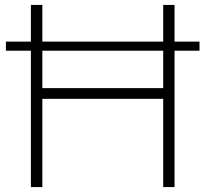

<svg xmlns="http://www.w3.org/2000/svg" viewBox="-20 -760 834 780"><path d="M105.5 0V-554H4V-591H105.5V-740H152V-591H643V-740H689V-591H790.5V-554H689V0H643V-358.5H152V0ZM152 -402H643V-554H152Z"/></svg>

Font: Encode Sans Exp XLt
Style: Regular
Weight: 200
Width: 7
Designer: Multiple Designers
Foundry: Impallari Type
Version: Version 3.002; ttfautohint (v1.8.3) -l 8 -r 50 -G 200 -x 14 